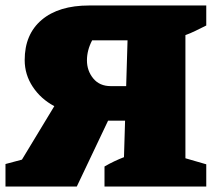

<svg xmlns="http://www.w3.org/2000/svg" viewBox="-41 -680 783 700"><path d="M-21 0V-82L39 -98L157 -293Q108 -319 78.5 -363.5Q49 -408 49 -461Q49 -555 111 -607.5Q173 -660 284 -660H711V-587Q691 -577 671.5 -567.5Q652 -558 635 -552V-103L711 -81V0H340V-73Q359 -84 376 -92Q393 -100 411 -107L415 -240H353L239 0ZM363 -366H419L424 -533H295Q276 -497 276 -460Q276 -422 299 -394Q322 -366 363 -366Z"/></svg>

Font: Piazzolla SC Black
Style: Regular
Weight: 900
Designer: Juan Pablo del Peral
Foundry: Huerta Tipografica
Version: Version 1.330